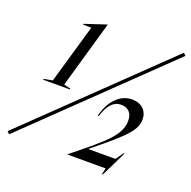

<svg xmlns="http://www.w3.org/2000/svg" viewBox="-188 -850 1012 1016"><g transform="rotate(20 318.0 -342.0)"><path d="M141 -342 178 -333V-328H28V-333L77 -342L173 -674H127V-679L248 -719H249ZM679 -717 692 -704 -43 5 -56 -8ZM507 -391Q547 -391 570.5 -368.5Q594 -346 594 -309Q594 -282 579 -255.5Q564 -229 528.5 -194.5Q493 -160 427 -106L378 -66V-65H530L561 -108H566L496 35H491L499 0H283V-1L328 -37Q404 -98 444.5 -136Q485 -174 505 -207.5Q525 -241 525 -277Q525 -310 508 -327.5Q491 -345 461 -345Q399 -345 370 -248H364Q381 -315 419 -353Q457 -391 507 -391Z"/></g></svg>

Font: Nyght Serif Light Italic
Style: Regular
Weight: 300
Italic angle: -16°
Designer: Maksym Kobuzan
Version: Version 0.410